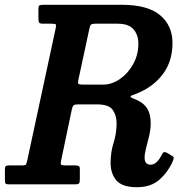

<svg xmlns="http://www.w3.org/2000/svg" viewBox="-64 -770 782 802"><path d="M657.5 -96Q638.5 -52.5 602.8 -20.2Q567 12 508 12Q446.5 12 422.2 -16.5Q398 -45 398 -89.5Q398 -134.5 410.5 -173.8Q423 -213 423 -255.5Q423 -287.5 407 -310.8Q391 -334 340 -334H261Q248 -334 243.5 -330Q239 -326 236.5 -315L191 -98Q188.5 -86.5 191 -82.8Q193.5 -79 208 -79H251Q260.5 -79 265 -76.2Q269.5 -73.5 269.5 -63.5V-23.5Q269.5 -9.5 266.8 -4.8Q264 0 250 0H-28Q-37.5 0 -40.5 -3.2Q-43.5 -6.5 -43.5 -16V-60.5Q-43.5 -72 -40.5 -75.5Q-37.5 -79 -26 -79H26.5Q42.5 -79 44.8 -83.5Q47 -88 50 -100.5L168.5 -651.5Q171.5 -664.5 169 -667.8Q166.5 -671 151.5 -671H116.5Q103 -671 99.8 -675.2Q96.5 -679.5 96.5 -693V-731.5Q96.5 -745 101 -747.5Q105.5 -750 119 -750H445Q553 -750 604.8 -706.5Q656.5 -663 656.5 -590.5Q656.5 -515 617.5 -462Q578.5 -409 510.5 -380.5Q496.5 -374.5 489 -372.2Q481.5 -370 481.5 -366.5Q481.5 -363 488.5 -360.5Q495.5 -358 509.5 -351.5Q540.5 -336.5 553 -313.2Q565.5 -290 565.5 -255.5Q565.5 -229.5 559 -202.5Q552.5 -175.5 546.2 -151.5Q540 -127.5 540 -111.5Q540 -82 565.5 -82Q591 -82 613 -125.5Q617.5 -134 621.2 -134.8Q625 -135.5 634 -131.5L652 -120.5Q661 -116.5 661.5 -111.5Q662 -106.5 657.5 -96ZM284.5 -416.5H366Q403 -416.5 437 -440Q471 -463.5 492.5 -502.5Q514 -541.5 514 -587.5Q514 -624 493.8 -647.5Q473.5 -671 427.5 -671H333.5Q320 -671 316 -667Q312 -663 309.5 -651L263.5 -437Q260 -422.5 264 -419.5Q268 -416.5 284.5 -416.5Z"/></svg>

Font: Besley* Narrow Semi
Style: Italic
Weight: 600
Width: 4
Italic angle: -13°
Designer: Owen Earl
Foundry: indestructible type*
Version: Version 3.000; ttfautohint (v1.8.3)